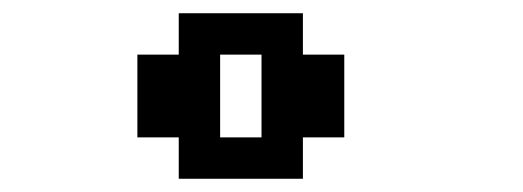

<svg xmlns="http://www.w3.org/2000/svg" viewBox="-20 -1020 790 290"><path d="M375 -812.5V-937.5H312.5V-812.5ZM250 -750V-812.5H187.5V-937.5H250V-1000H437.5V-937.5H500V-812.5H437.5V-750Z"/></svg>

Font: Better VCR
Style: Regular
Weight: 400
Designer: artdzyk
Foundry: https://fontstruct.com
Version: Version 1.0